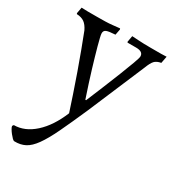

<svg xmlns="http://www.w3.org/2000/svg" viewBox="-180 -555 805 892"><g transform="rotate(30 222.0 -109.0)"><path d="M230 -91Q247 -132 267.5 -181.5Q288 -231 305.5 -275.5Q323 -320 335 -352.5Q347 -385 347 -393Q347 -419 309 -419H263L261 -423L267 -456Q282 -455 299 -454Q313 -453 331 -452.5Q349 -452 368 -452H424Q439 -452 453 -453L446 -416Q423 -412 412 -400Q401 -388 390 -359L261 -55Q222 34 194.5 91.5Q167 149 143 182.5Q119 216 94 229Q69 242 36 241Q32 241 25 234Q18 227 10.5 217.5Q3 208 -2.5 198.5Q-8 189 -8 184L-3 177Q55 177 106.5 130.5Q158 84 192 1Q180 -36 163.5 -85Q147 -134 129 -185Q111 -236 93 -284Q75 -332 61 -368Q49 -393 33.5 -404Q18 -415 -7 -416L-9 -420L-3 -453Q14 -452 30 -452H80Q102 -452 123.5 -452.5Q145 -453 162 -455Q182 -457 200 -459L202 -454L196 -423Q161 -421 149 -416Q137 -411 137 -397Q137 -390 141 -373.5Q145 -357 151 -334.5Q157 -312 165 -285Q173 -258 181 -231Q200 -168 226 -91Z"/></g></svg>

Font: Alegreya
Style: Regular
Weight: 400
Designer: Juan Pablo del Peral
Foundry: Juan Pablo del Peral
Version: Version 1.003